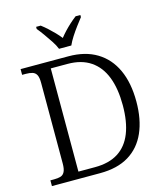

<svg xmlns="http://www.w3.org/2000/svg" viewBox="-133 -1032 976 1132"><g transform="rotate(-15 355.0 -465.5)"><path d="M42 0V-35H65Q89 -35 105 -40Q121 -45 129.5 -62Q138 -79 138 -112V-605Q138 -638 129.5 -653.5Q121 -669 104.5 -674Q88 -679 65 -679H42V-714H334Q436 -714 507 -671Q578 -628 615 -547.5Q652 -467 652 -353Q652 -244 617 -164.5Q582 -85 512 -42.5Q442 0 336 0ZM316 -42Q402 -42 458 -77.5Q514 -113 541.5 -182.5Q569 -252 569 -353Q569 -454 541.5 -525Q514 -596 458 -634Q402 -672 317 -672H215V-42ZM292 -771Q283 -794 265.5 -820.5Q248 -847 229.5 -873Q211 -899 195 -918V-931H223Q244 -915 262.5 -898Q281 -881 298 -863.5Q315 -846 330 -827Q345 -846 361.5 -863.5Q378 -881 396.5 -898Q415 -915 436 -931H465V-918Q450 -899 430.5 -873Q411 -847 394 -820.5Q377 -794 367 -771Z"/></g></svg>

Font: Noto Serif Tibetan Light
Style: Regular
Weight: 300
Version: Version 2.103